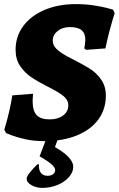

<svg xmlns="http://www.w3.org/2000/svg" viewBox="-20 -676 579 936"><path d="M9 -28 1 -44Q3 -51 10 -75Q17 -99 26 -138Q35 -177 40 -211L141 -219Q139 -193 139 -184Q139 -136 158.5 -115Q178 -94 222 -94Q262 -94 287.5 -113Q313 -132 313 -162Q313 -189 288.5 -208.5Q264 -228 210 -255Q161 -280 130.5 -301Q100 -322 78 -354.5Q56 -387 56 -433Q56 -498 93 -548.5Q130 -599 197 -627.5Q264 -656 350 -656Q395 -656 435 -650Q475 -644 500 -637.5Q525 -631 531 -629L539 -612Q537 -606 530 -583Q523 -560 512.5 -520Q502 -480 494 -440L400 -433L391 -440Q392 -445 394 -459.5Q396 -474 396 -482Q396 -514 377.5 -529Q359 -544 321 -544Q285 -544 261 -525Q237 -506 237 -478Q237 -456 254.5 -438.5Q272 -421 306 -402L337 -386Q388 -360 419.5 -340Q451 -320 473.5 -287.5Q496 -255 496 -210Q496 -143 459 -93Q422 -43 354 -15.5Q286 12 194 12Q146 12 105 3Q64 -6 36.5 -16.5Q9 -27 9 -28ZM274 -32 248 41Q337 92 337 137Q337 164 315.5 188Q294 212 259.5 226Q225 240 186 240Q158 240 134 227Q110 214 110 194Q110 177 162 125H170Q168 152 179 166.5Q190 181 212 181Q229 181 239 173Q249 165 249 152Q249 129 173 86L218 -32Z"/></svg>

Font: Alegreya SC ExtraBold
Style: Italic
Weight: 800
Italic angle: -7°
Designer: Juan Pablo del Peral
Foundry: Huerta Tipografica
Version: Version 2.007; ttfautohint (v1.6)